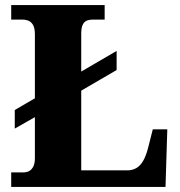

<svg xmlns="http://www.w3.org/2000/svg" viewBox="-20 -734 707 754"><path d="M24 0V-57H72Q84 -57 94 -62Q104 -67 110.5 -79.5Q117 -92 117 -113V-274L38 -229V-302L117 -348V-599Q117 -622 110.5 -634.5Q104 -647 93 -652Q82 -657 68 -657H24V-714H391V-657H345Q329 -657 319 -652Q309 -647 304 -635Q299 -623 299 -602V-453L438 -534V-459L299 -378V-65H480Q500 -65 515.5 -74Q531 -83 542 -102Q553 -121 561 -151L580 -226H637L630 0Z"/></svg>

Font: Noto Serif Armenian ExtraBold
Style: Regular
Weight: 800
Version: Version 2.007